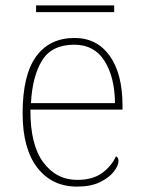

<svg xmlns="http://www.w3.org/2000/svg" viewBox="-20 -683 529 713"><path d="M266 10Q173 10 118.5 -60.5Q64 -131 64 -262Q64 -404 114 -473Q164 -542 257 -542Q340 -542 387.5 -475.5Q435 -409 435 -290V-276H93Q92 -146 140.5 -80.5Q189 -15 267 -15Q324 -15 359 -40.5Q394 -66 411 -103Q420 -97 420 -85Q420 -68 402.5 -45.5Q385 -23 351 -6.5Q317 10 266 10ZM407 -300Q406 -397 368 -457Q330 -517 256 -517Q172 -517 136 -458Q100 -399 95 -300ZM114 -638V-663H404V-638Z"/></svg>

Font: Noto Serif Tamil Thin
Style: Italic
Weight: 100
Italic angle: -12°
Designer: Indian Type Foundry, Tom Grace, and the Monotype Design Team
Foundry: Monotype Imaging Inc.
Version: Version 2.003; ttfautohint (v1.8.4.7-5d5b)